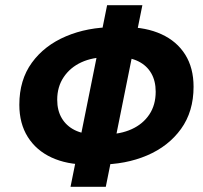

<svg xmlns="http://www.w3.org/2000/svg" viewBox="-20 -693 779 735"><path d="M250 22 390 -673H525L385 22ZM314 -63Q236 -63 177.5 -90Q119 -117 86.5 -168.5Q54 -220 54 -292Q54 -387 102 -453Q150 -519 232.5 -554Q315 -589 416 -589H461Q539 -589 598 -562Q657 -535 689 -484Q721 -433 721 -361Q721 -266 673 -199.5Q625 -133 543 -98Q461 -63 359 -63ZM342 -179H387Q441 -179 484 -198.5Q527 -218 551.5 -254.5Q576 -291 576 -342Q576 -383 559 -412.5Q542 -442 510 -458Q478 -474 434 -474H389Q334 -474 291.5 -454.5Q249 -435 224 -398Q199 -361 199 -311Q199 -270 216.5 -240.5Q234 -211 266 -195Q298 -179 342 -179Z"/></svg>

Font: Source Sans 3 ExtraBold
Style: Italic
Weight: 800
Italic angle: -11°
Version: Version 3.052;hotconv 1.1.0;makeotfexe 2.6.0